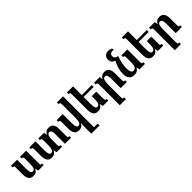

<svg xmlns="http://www.w3.org/2000/svg" viewBox="317 -2345 4173 4173"><g transform="rotate(-45 2403.5 -258.5)"><path d="M72 -185V-377Q72 -407 69 -420Q66 -433 56.5 -437.5Q47 -442 24 -442V-492H211V-211Q211 -141 226 -104.5Q241 -68 275 -68Q349 -68 349 -225V-381Q349 -408 345 -420.5Q341 -433 331.5 -437.5Q322 -442 301 -442V-492H489V-110Q489 -82 492.5 -70Q496 -58 505.5 -54Q515 -50 537 -50V0H370L353 -72H349Q327 -27 296 -8Q265 11 218 11Q143 11 107.5 -36.5Q72 -84 72 -185Z M1379 -50V0H1192V-285Q1192 -354 1178 -388Q1164 -422 1129 -422Q1089 -422 1071.5 -379Q1054 -336 1054 -265V-110Q1054 -82 1057.5 -70Q1061 -58 1070.5 -54Q1080 -50 1102 -50V0H935L918 -72H914Q892 -27 861 -8Q830 11 783 11Q708 11 672.5 -36.5Q637 -84 637 -185V-377Q637 -407 634 -420Q631 -433 621.5 -437.5Q612 -442 589 -442V-492H776V-211Q776 -141 791 -104.5Q806 -68 840 -68Q914 -68 914 -225V-382Q914 -409 910.5 -421Q907 -433 896.5 -437.5Q886 -442 864 -442V-492H1041L1051 -419H1055Q1077 -463 1107.5 -482.5Q1138 -502 1188 -502Q1260 -502 1295.5 -455.5Q1331 -409 1331 -311V-114Q1331 -84 1334 -71.5Q1337 -59 1346.5 -54.5Q1356 -50 1379 -50Z M2006 192V249H1824H1752V-1Q1754 -47 1756 -72H1752Q1730 -27 1699 -8Q1668 11 1621 11Q1546 11 1510.5 -36.5Q1475 -84 1475 -185V-377Q1475 -407 1472 -420Q1469 -433 1459.5 -437.5Q1450 -442 1427 -442V-492H1614V-211Q1614 -141 1629 -104.5Q1644 -68 1678 -68Q1752 -68 1752 -225V-649Q1752 -676 1748 -688.5Q1744 -701 1734.5 -705.5Q1725 -710 1704 -710V-760H1892V192Z M2523 -50V0H2356L2339 -72H2335Q2313 -27 2282 -8Q2251 11 2204 11Q2129 11 2093.5 -36.5Q2058 -84 2058 -185V-645Q2058 -675 2055 -688Q2052 -701 2042.5 -705.5Q2033 -710 2010 -710V-760H2198V-492H2507V-434H2198V-211Q2198 -141 2212.5 -104.5Q2227 -68 2261 -68Q2336 -68 2336 -225V-321H2475V-110Q2475 -82 2478.5 -70Q2482 -58 2491.5 -54Q2501 -50 2523 -50Z M3092 0H2904V-285Q2904 -354 2890 -388Q2876 -422 2841 -422Q2801 -422 2783.5 -379Q2766 -336 2766 -265V138Q2766 166 2769.5 178Q2773 190 2783 194.5Q2793 199 2816 199V249H2627V-382Q2627 -420 2617 -431Q2607 -442 2576 -442V-492H2752L2763 -419H2767Q2789 -463 2820 -482.5Q2851 -502 2901 -502Q2972 -502 3008 -455.5Q3044 -409 3044 -311V-114Q3044 -84 3047 -71.5Q3050 -59 3059.5 -54.5Q3069 -50 3092 -50Z M3650 -50V0H3482L3465 -71H3461Q3438 -27 3404.5 -8Q3371 11 3321 11Q3241 11 3198.5 -37.5Q3156 -86 3156 -185Q3156 -345 3246 -502Q3198 -517 3171.5 -551Q3145 -585 3145 -634Q3145 -690 3182 -728Q3219 -766 3285 -766Q3388 -766 3391 -701Q3338 -701 3310.5 -691.5Q3283 -682 3274 -665Q3265 -648 3265 -620Q3265 -584 3284 -563.5Q3303 -543 3356 -532V-518Q3324 -439 3310 -365.5Q3296 -292 3296 -212Q3296 -68 3371 -68Q3462 -68 3462 -225V-382Q3462 -409 3458.5 -421Q3455 -433 3446 -437.5Q3437 -442 3418 -442V-492H3601V-110Q3601 -82 3604.5 -70Q3608 -58 3618 -54Q3628 -50 3650 -50Z M4214 -50V0H4047L4030 -72H4026Q4004 -27 3973 -8Q3942 11 3895 11Q3820 11 3784.5 -36.5Q3749 -84 3749 -185V-645Q3749 -675 3746 -688Q3743 -701 3733.5 -705.5Q3724 -710 3701 -710V-760H3889V-492H4198V-434H3889V-211Q3889 -141 3903.5 -104.5Q3918 -68 3952 -68Q4027 -68 4027 -225V-321H4166V-110Q4166 -82 4169.5 -70Q4173 -58 4182.5 -54Q4192 -50 4214 -50Z M4783 0H4595V-285Q4595 -354 4581 -388Q4567 -422 4532 -422Q4492 -422 4474.5 -379Q4457 -336 4457 -265V138Q4457 166 4460.5 178Q4464 190 4474 194.5Q4484 199 4507 199V249H4318V-382Q4318 -420 4308 -431Q4298 -442 4267 -442V-492H4443L4454 -419H4458Q4480 -463 4511 -482.5Q4542 -502 4592 -502Q4663 -502 4699 -455.5Q4735 -409 4735 -311V-114Q4735 -84 4738 -71.5Q4741 -59 4750.5 -54.5Q4760 -50 4783 -50Z"/></g></svg>

Font: Noto Serif Armenian SmBd Narrow
Style: Regular
Weight: 600
Width: 4
Designer: Monotype Design team
Foundry: Monotype Imaging Inc.
Version: Version 1.000